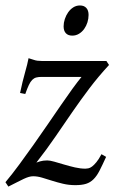

<svg xmlns="http://www.w3.org/2000/svg" viewBox="-22 -671 421 706"><path d="M378.9 -432.1Q338.9 -388.7 306.6 -345.9Q274.4 -303.2 243.9 -259Q213.4 -214.8 181.9 -168.7Q150.4 -122.6 111.8 -73.2Q113.3 -74.2 125 -77.6Q136.7 -81.1 151.9 -81.1Q161.6 -81.1 178 -76.4Q194.3 -71.8 213.9 -65.9Q233.4 -60.1 253.7 -55.4Q273.9 -50.8 292 -50.8Q296.4 -50.8 302.7 -52Q309.1 -53.2 316.4 -58.6Q323.7 -64 332.5 -74.7Q341.3 -85.4 351.1 -104L368.2 -94.2Q354.5 -64 344.2 -43.9Q334 -23.9 322 -12Q310.1 0 294.4 4.9Q278.8 9.8 254.9 9.8Q231 9.8 209.5 4.6Q188 -0.5 168.9 -6.6Q149.9 -12.7 132.6 -17.8Q115.2 -22.9 100.1 -22.9Q92.3 -22.9 84 -20.5Q75.7 -18.1 65.2 -13.2Q54.7 -8.3 41 -1.2Q27.3 5.9 8.8 15.1L-2 -1Q22.5 -30.3 48.6 -65.7Q74.7 -101.1 101.1 -138.4Q127.4 -175.8 153.1 -213.1Q178.7 -250.5 201.7 -283.9Q224.6 -317.4 244.1 -344.2Q263.7 -371.1 277.8 -388.2H130.9Q119.1 -388.2 111.1 -386Q103 -383.8 96.4 -377.2Q89.8 -370.6 84 -358.2Q78.1 -345.7 70.8 -325.2L51.8 -329.1Q61 -373 70.1 -404.5Q79.1 -436 83 -457Q92.3 -454.6 103 -450.7Q113.8 -446.8 130.9 -446.8H369.1L378.9 -432.1ZM303.7 -616.2Q303.7 -602.5 299.6 -589.1Q295.4 -575.7 287.6 -564.7Q279.8 -553.7 268.6 -546.9Q257.3 -540 243.7 -540Q228.5 -540 220.2 -548.8Q211.9 -557.6 211.9 -574.2Q211.9 -587.4 216.3 -600.8Q220.7 -614.3 228.5 -625.5Q236.3 -636.7 247.3 -643.8Q258.3 -650.9 272 -650.9Q287.1 -650.9 295.4 -641.8Q303.7 -632.8 303.7 -616.2Z"/></svg>

Font: Gentium
Style: Italic
Weight: 400
Italic angle: -7°
Designer: J. Victor Gaultney
Version: Version 1.02; 2005; OFL release